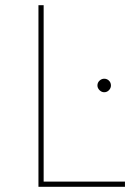

<svg xmlns="http://www.w3.org/2000/svg" viewBox="-20 -719 531 739"><path d="M148 -699V-20H461V0H128V-699ZM407 -390Q407 -380 399.5 -372Q392 -364 381 -364Q371 -364 363 -372Q355 -380 355 -390Q355 -401 363 -408.5Q371 -416 381 -416Q392 -416 399.5 -408.5Q407 -401 407 -390Z"/></svg>

Font: Montserrat-Arabic Thin
Style: Regular
Weight: 250
Designer: Mohamed Gaber
Foundry: Kief Type Foundry
Version: Version 5.008